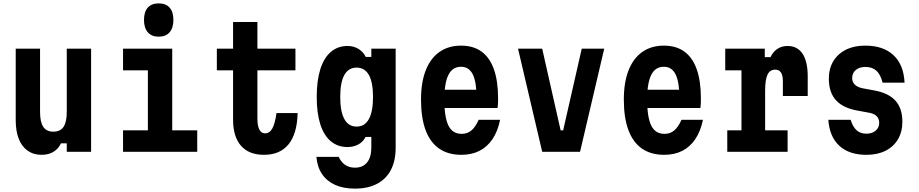

<svg xmlns="http://www.w3.org/2000/svg" viewBox="-20 -898 5440 1136"><path d="M519 -610V0H375V-50H341Q325 -17 296 0.5Q267 18 226 18Q178 18 143.5 -6.5Q109 -31 91 -76.5Q73 -122 73 -187V-610H217V-235Q217 -176 236 -147.5Q255 -119 296 -119Q337 -119 356 -147.5Q375 -176 375 -235V-610Z M708 -610H999V-127H1147V0H708V-127H855V-482H708ZM919 -681Q877 -681 854.5 -707Q832 -733 832 -780Q832 -828 854.5 -853Q877 -878 919 -878Q961 -878 983.5 -853Q1006 -828 1006 -780Q1006 -733 983.5 -707Q961 -681 919 -681Z M1503 -768V-610H1728V-482H1503V-195Q1503 -154 1514.5 -131.5Q1526 -109 1548 -109Q1575 -109 1591 -137.5Q1607 -166 1616 -229H1741Q1738 -107 1687.5 -44.5Q1637 18 1542 18Q1453 18 1406 -35.5Q1359 -89 1359 -190V-482H1263V-610H1359V-768Z M2321 -25Q2321 53 2293 107Q2265 161 2211 189.5Q2157 218 2080 218Q2012 218 1963 196Q1914 174 1885.5 132Q1857 90 1852 30H1984Q1998 61 2022 77.5Q2046 94 2080 94Q2127 94 2152 63Q2177 32 2177 -25V-88H2143Q2129 -59 2100.5 -43.5Q2072 -28 2036 -28Q1978 -28 1937 -62.5Q1896 -97 1875 -163Q1854 -229 1854 -324Q1854 -421 1875 -488Q1896 -555 1937 -590.5Q1978 -626 2036 -626Q2072 -626 2100.5 -609Q2129 -592 2144 -561H2177V-610H2321ZM1993 -324Q1993 -238 2017.5 -193.5Q2042 -149 2090 -149Q2138 -149 2162.5 -193.5Q2187 -238 2187 -324Q2187 -411 2162.5 -454.5Q2138 -498 2090 -498Q2042 -498 2017.5 -454.5Q1993 -411 1993 -324Z M2577 -367H2851L2800 -315Q2800 -412 2777.5 -457.5Q2755 -503 2708 -503Q2657 -503 2633 -454.5Q2609 -406 2609 -309Q2609 -205 2633 -155.5Q2657 -106 2712 -106Q2745 -106 2769 -126Q2793 -146 2812 -189H2939Q2925 -121 2894 -75Q2863 -29 2817 -5.5Q2771 18 2710 18Q2631 18 2578 -19Q2525 -56 2498 -128.5Q2471 -201 2471 -309Q2471 -411 2499 -482Q2527 -553 2580 -590.5Q2633 -628 2708 -628Q2781 -628 2829.5 -592.5Q2878 -557 2902.5 -487.5Q2927 -418 2927 -315Q2927 -298 2926.5 -285.5Q2926 -273 2924 -259H2577Z M3045 -610H3188L3297 -127H3312L3422 -610H3555L3412 0H3188Z M3777 -367H4051L4000 -315Q4000 -412 3977.5 -457.5Q3955 -503 3908 -503Q3857 -503 3833 -454.5Q3809 -406 3809 -309Q3809 -205 3833 -155.5Q3857 -106 3912 -106Q3945 -106 3969 -126Q3993 -146 4012 -189H4139Q4125 -121 4094 -75Q4063 -29 4017 -5.5Q3971 18 3910 18Q3831 18 3778 -19Q3725 -56 3698 -128.5Q3671 -201 3671 -309Q3671 -411 3699 -482Q3727 -553 3780 -590.5Q3833 -628 3908 -628Q3981 -628 4029.5 -592.5Q4078 -557 4102.5 -487.5Q4127 -418 4127 -315Q4127 -298 4126.5 -285.5Q4126 -273 4124 -259H3777Z M4271 -610H4505V-560H4539Q4553 -591 4579 -608.5Q4605 -626 4640 -626Q4698 -626 4728.5 -580Q4759 -534 4759 -446V-330H4612V-418Q4612 -486 4567 -486Q4535 -486 4521 -456Q4507 -426 4507 -362V-127H4640V0H4283V-127H4367V-482H4271Z M5013 -189Q5026 -147 5048.5 -127Q5071 -107 5106 -107Q5140 -107 5161 -125Q5182 -143 5182 -171Q5182 -196 5166 -211.5Q5150 -227 5117 -232L5057 -243Q4969 -258 4926.5 -304.5Q4884 -351 4884 -432Q4884 -522 4942.5 -575Q5001 -628 5100 -628Q5206 -628 5266.5 -571.5Q5327 -515 5332 -409H5202Q5190 -457 5165.5 -479.5Q5141 -502 5100 -502Q5065 -502 5043.5 -484Q5022 -466 5022 -436Q5022 -412 5038.5 -396.5Q5055 -381 5087 -375L5147 -364Q5235 -349 5277 -303.5Q5319 -258 5319 -178Q5319 -118 5293 -74Q5267 -30 5219.5 -6Q5172 18 5106 18Q5004 18 4946 -35.5Q4888 -89 4881 -189Z"/></svg>

Font: Martian Mono Condensed SemiBold
Style: Regular
Weight: 600
Width: 3
Designer: Roman Shamin
Foundry: Evil Martians
Version: Version 1.000